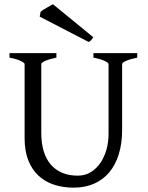

<svg xmlns="http://www.w3.org/2000/svg" viewBox="-20 -864 694 899"><path d="M622.6 -594.2Q589.4 -587.4 570.6 -579.1Q551.8 -570.8 551.8 -564V-255.9Q551.8 -191.9 536.1 -141.6Q520.5 -91.3 491.2 -56.6Q461.9 -22 419.9 -3.7Q377.9 14.6 325.2 14.6Q274.9 14.6 232.7 0.7Q190.4 -13.2 159.9 -41.7Q129.4 -70.3 112.3 -113.8Q95.2 -157.2 95.2 -216.8V-564Q95.2 -569.8 77.4 -578.6Q59.6 -587.4 24.4 -594.2V-615.2H244.1V-594.2Q210.9 -587.4 192.1 -579.1Q173.3 -570.8 173.3 -564V-241.2Q173.3 -194.3 184.3 -157.2Q195.3 -120.1 217 -94.5Q238.8 -68.8 270.5 -55.2Q302.2 -41.5 344.2 -41.5Q378.9 -41.5 405.8 -58.3Q432.6 -75.2 450.9 -102.5Q469.2 -129.9 478.8 -164.8Q488.3 -199.7 488.3 -235.8V-564Q488.3 -569.8 470.5 -578.6Q452.6 -587.4 417.5 -594.2V-615.2H622.6ZM417 -689.5Q410.2 -680.2 406.5 -675.5Q402.8 -670.9 395 -667.5L166 -786.1L169.9 -808.1Q173.3 -812 180.9 -816.9Q188.5 -821.8 197.3 -826.9Q206.1 -832 214.4 -836.7Q222.7 -841.3 228 -844.2Z"/></svg>

Font: Gentium Kaktovik
Style: Regular
Weight: 400
Designer: J. Victor Gaultney and Annie Olsen
Foundry: SIL International
Version: Version 1.102; 2013; Maintenance release